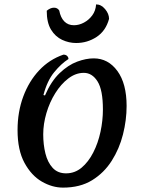

<svg xmlns="http://www.w3.org/2000/svg" viewBox="-20 -840 657 875"><path d="M267 15Q218 15 170.5 -12.5Q123 -40 91.5 -98Q60 -156 60 -247Q60 -330 86 -400Q112 -470 158.5 -519.5Q205 -569 269 -591Q280 -591 286 -585Q292 -579 292 -571Q259 -550 227 -511Q195 -472 178 -407L185 -405Q213 -470 252 -507Q291 -544 331.5 -559Q372 -574 407 -574Q473 -574 515 -516.5Q557 -459 557 -357Q557 -293 540.5 -227.5Q524 -162 489 -107Q454 -52 399.5 -18.5Q345 15 267 15ZM281 -50Q321 -50 352 -76Q383 -102 405 -145Q427 -188 438 -239.5Q449 -291 449 -341Q449 -430 424.5 -469Q400 -508 362 -508Q325 -508 291.5 -482.5Q258 -457 232 -415.5Q206 -374 191.5 -324.5Q177 -275 177 -228Q177 -181 187 -140.5Q197 -100 220 -75Q243 -50 281 -50ZM193 -791Q200 -797 208.5 -801Q217 -805 226 -805Q242 -805 250 -792Q256 -760 273 -742.5Q290 -725 317 -725Q340 -725 362.5 -737Q385 -749 400.5 -770Q416 -791 418 -820Q441 -820 459 -798.5Q477 -777 477 -754Q462 -699 420 -671.5Q378 -644 327 -644Q294 -644 263 -658.5Q232 -673 212.5 -705Q193 -737 193 -791Z"/></svg>

Font: Merienda Medium
Style: Regular
Weight: 500
Designer: Eduardo Rodriguez Tunni
Foundry: Eduardo Rodriguez Tunni
Version: Version 2.001; ttfautohint (v1.8.4.7-5d5b)